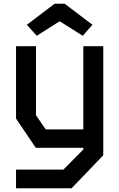

<svg xmlns="http://www.w3.org/2000/svg" viewBox="-20 -793 640 1030"><path d="M427 -545V-99H225L173 -175V-545H66V-157L172 0H427V9L320 117H66V217H364L534 40V-545ZM327 -773H273L124 -660L177 -601L300 -679L424 -601L476 -660Z"/></svg>

Font: Kode Mono SemiBold
Style: Regular
Weight: 600
Monospace: yes
Designer: Isa Ozler
Foundry: Kadena LLC
Version: Version 1.206;gftools[0.9.28]